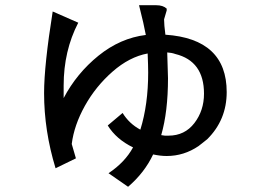

<svg xmlns="http://www.w3.org/2000/svg" viewBox="-20 -572 1040 736"><path d="M224 -196Q274 -291 357.5 -358.5Q441 -426 539 -438Q532 -477 513 -552H579Q605 -552 619 -539V-532L609 -498V-497Q609 -477 614 -439Q849 -423 849 -219Q849 -112 774 -38L741 -12Q685 26 619 26Q595 26 567 20Q534 90 471 144L396 92Q459 50 490 -7Q426 -38 393 -91L450 -139Q475 -98 518 -75Q548 -171 548 -294Q548 -320 546 -367Q476 -354 411.5 -297.5Q347 -241 305.5 -166.5Q264 -92 255 -20L271 35L193 73Q149 -71 149 -215Q149 -321 182 -528L280 -485Q224 -377 224 -244ZM626 -52Q688 -52 725 -100Q762 -148 762 -213Q762 -338 652 -365Q638 -370 621 -371Q624 -273 624 -272Q624 -144 598 -54L612 -52Q619 -52 626 -52Z"/></svg>

Font: cwTeXHei
Style: Medium
Weight: 500
Version: Version 1.17